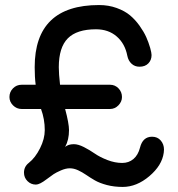

<svg xmlns="http://www.w3.org/2000/svg" viewBox="-20 -719 698 754"><path d="M461.9 15.1Q428.2 15.1 399.7 7.6Q371.1 0 352.5 -10.7Q334 -21.5 318.4 -32.2Q302.7 -43 286.4 -50.5Q270 -58.1 253.9 -58.1Q238.3 -58.1 219.2 -49.8Q200.2 -41.5 190.4 -34.9Q180.7 -28.3 163.1 -15.1Q135.7 5.9 121.1 5.9Q101.6 5.9 87.9 -7.8Q74.2 -21.5 74.2 -41Q74.2 -64.5 92.8 -79.1Q118.7 -99.6 137.2 -136.7Q155.8 -173.8 155.8 -208Q155.8 -251 141.1 -291H64.9Q45.4 -291 31.2 -305.2Q17.1 -319.3 17.1 -337.9Q17.1 -357.9 31 -372.1Q44.9 -386.2 64.9 -386.2H120.1Q116.2 -415.5 116.2 -455.1Q116.2 -699.2 369.1 -699.2Q406.2 -699.2 438 -687.7Q469.7 -676.3 490.5 -658.9Q511.2 -641.6 528.1 -617.9Q544.9 -594.2 554.2 -573.5Q563.5 -552.7 569.8 -530.8Q575.2 -511.2 575.2 -502.9Q575.2 -482.9 562.5 -470Q549.8 -457 527.8 -457Q509.3 -457 496.6 -468.8Q483.9 -480.5 480 -500Q470.7 -547.9 438.2 -575.9Q405.8 -604 356.9 -604Q281.7 -604 246.3 -568.4Q210.9 -532.7 210.9 -455.1Q210.9 -429.2 215.8 -386.2H412.1Q431.6 -386.2 445.3 -372.1Q459 -357.9 459 -337.9Q459 -319.8 445.1 -305.4Q431.2 -291 412.1 -291H235.8Q251 -233.9 251 -208Q251 -169.4 235.8 -142.1Q248.5 -152.8 270 -152.8Q287.1 -152.8 309.6 -141.4Q332 -129.9 352.1 -116Q372.1 -102.1 401.6 -90.6Q431.2 -79.1 460 -79.1Q485.8 -79.1 504.2 -94.7Q522.5 -110.4 529.8 -139.2Q540.5 -182.1 577.1 -182.1Q598.6 -182.1 611.3 -167.2Q624 -152.3 624 -131.8Q624 -126 623 -119.1Q616.2 -69.3 566.4 -27.1Q516.6 15.1 461.9 15.1Z"/></svg>

Font: Comic Neue
Style: Bold
Weight: 700
Designer: Craig Rozynski
Foundry: Craig Rozynski
Version: Version 2.003;hotconv 1.0.109;makeotfexe 2.5.65596